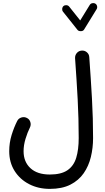

<svg xmlns="http://www.w3.org/2000/svg" viewBox="-20 -964 678 1240"><path d="M595.7 -940.4Q604.5 -935.1 606.9 -924.3Q609.4 -913.6 604 -904.8L522.9 -772.9Q516.6 -762.7 501.7 -762.7Q486.8 -762.7 480.5 -771L386.7 -888.7Q380.4 -897 381.6 -908Q382.8 -918.9 390.6 -925.3Q398.9 -931.6 409.9 -930.4Q420.9 -929.2 427.2 -920.9L498 -832L559.6 -932.1Q564.9 -940.9 575.7 -943.4Q586.4 -945.8 595.7 -940.4ZM39.6 12.7Q39.6 -42 54.9 -91.8Q70.3 -141.6 90.8 -182.1Q99.1 -199.2 117.7 -205.1Q136.2 -210.9 152.8 -202.6Q169.9 -194.8 175.8 -176.3Q181.6 -157.7 173.3 -140.6Q157.2 -108.4 144.8 -67.4Q132.3 -26.4 132.3 12.7Q132.3 81.1 176.5 122.1Q220.7 163.1 301.8 163.1Q375 163.1 415.5 135.5Q456.1 107.9 472.2 55.2Q488.3 2.4 488.3 -72.3Q488.3 -197.8 481.7 -321.8Q475.1 -445.8 464.8 -588.4Q463.9 -607.4 476.3 -621.8Q488.8 -636.2 507.8 -637.2Q526.9 -638.7 541.3 -626.2Q555.7 -613.8 556.6 -594.7Q566.9 -452.1 574 -326.4Q581.1 -200.7 581.1 -72.3Q581.1 -9.3 566.9 49.6Q552.7 108.4 520.5 154.8Q488.3 201.2 434.6 228.5Q380.9 255.9 301.8 255.9Q227.5 255.9 168.2 225.3Q108.9 194.8 74.2 139.9Q39.6 85 39.6 12.7Z"/></svg>

Font: Mikhak-DS2-FD Medium
Style: Regular
Weight: 500
Designer: Amin Abedi
Version: Version 3.4